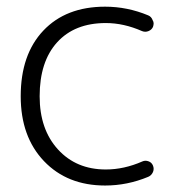

<svg xmlns="http://www.w3.org/2000/svg" viewBox="-20 -576 555 584"><path d="M413.1 -85Q421.9 -88.9 431.6 -85.4Q441.4 -82 445.3 -72.3Q447.3 -67.4 447.3 -62.5Q447.3 -57.6 445.3 -52.7Q440.4 -42 430.7 -38.1Q367.2 -11.7 299.8 -11.7Q184.6 -11.7 113.8 -85.9Q43 -160.2 43 -283.2Q43 -410.2 111.8 -482.9Q180.7 -555.7 299.8 -555.7Q367.2 -555.7 430.7 -529.3Q440.4 -525.4 444.3 -514.6Q447.3 -509.8 447.3 -504.9Q447.3 -500 445.3 -494.1Q441.4 -485.4 431.6 -481.4Q421.9 -477.5 412.1 -481.4Q356.4 -505.9 301.8 -505.9Q207 -505.9 153.8 -447.3Q100.6 -388.7 100.6 -283.2Q100.6 -182.6 156.2 -121.6Q211.9 -60.5 301.8 -60.5Q357.4 -60.5 413.1 -85Z"/></svg>

Font: irohamaru Light
Style: Regular
Weight: 200
Designer: [Source Han Sans]
Ryoko NISHIZUKA  (kana & ideographs); Paul D. Hunt (Latin, Greek & Cyrillic); Wenlong ZHANG  (bopomofo
Version: Version 1.01